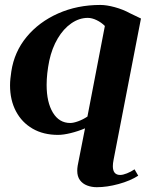

<svg xmlns="http://www.w3.org/2000/svg" viewBox="-20 -538 637 784"><path d="M297.2 138.4 327.2 -14Q299.6 -2.2 269.3 5.3Q239 12.8 216.8 12.8Q157.2 12.8 113.2 -12.6Q69.2 -38 45.1 -83.7Q21 -129.4 21 -189.6Q21 -203 22.5 -217.1Q24 -231.2 26.2 -246Q38.2 -326.2 88.6 -387.2Q139 -448.2 217.2 -483Q295.4 -517.8 389.8 -517.8Q415.4 -517.8 449 -508.6Q482.6 -499.4 510.2 -484.2L555.6 -462.4L443.8 114.4Q440.8 129.4 440.8 140.4Q440.8 176.4 470.8 176.4Q481.8 176.4 498.3 169.9Q514.8 163.4 529.4 153.4L544.4 179.4Q512 200.4 464.4 213.4Q416.8 226.4 375.2 226.4Q354.4 226.4 336 219.5Q317.6 212.6 306.5 197.7Q295.4 182.8 295.4 159.2Q295.4 154.6 295.8 149.5Q296.2 144.4 297.2 138.4ZM181.2 -290.2Q170.4 -237 170.4 -191.4Q170.4 -120.4 196 -78.1Q221.6 -35.8 266.8 -35.8Q279.8 -35.8 299.2 -42.8Q318.6 -49.8 337 -62L408.2 -432Q393.6 -446.6 374.5 -455.8Q355.4 -465 338.6 -465Q303.4 -465 271.2 -442.7Q239 -420.4 215.6 -380.8Q192.2 -341.2 181.2 -290.2Z"/></svg>

Font: Wittgenstein
Style: Italic
Weight: 400
Italic angle: -11°
Designer: Jörg Drees
Foundry: Jörg Drees
Version: Version 1.500